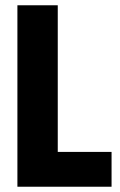

<svg xmlns="http://www.w3.org/2000/svg" viewBox="-20 -708 454 728"><path d="M46 0V-688H199V-132H403V0Z"/></svg>

Font: Archivo ExtraCondensed ExtraBold
Style: Regular
Weight: 800
Width: 2
Designer: Hector Gatti
Foundry: Omnibus-Type
Version: Version 2.001